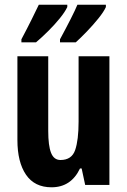

<svg xmlns="http://www.w3.org/2000/svg" viewBox="-20 -786 541 816"><path d="M445 -547V0H342L327 -70H320Q282 10 199 10Q127 10 90.5 -43.5Q54 -97 54 -191V-547H185V-229Q185 -167 197 -136.5Q209 -106 237 -106Q285 -106 299.5 -148.5Q314 -191 314 -269V-547ZM430 -756Q421 -736 398.5 -708Q376 -680 349.5 -652.5Q323 -625 302 -606H235V-619Q260 -665 280.5 -705.5Q301 -746 309 -766H430ZM266 -756Q256 -735 234.5 -708.5Q213 -682 186 -655Q159 -628 133 -606H71V-619Q96 -666 115.5 -705.5Q135 -745 145 -766H266Z"/></svg>

Font: Noto Sans Khmer UI ExtraCondensed
Style: Bold
Weight: 700
Width: 2
Designer: Danh Hong and the Monotype Design Team
Foundry: Monotype Imaging Inc.
Version: Version 2.002; ttfautohint (v1.8.4.7-5d5b)